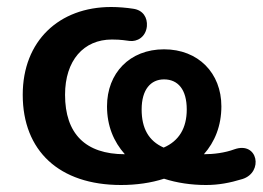

<svg xmlns="http://www.w3.org/2000/svg" viewBox="-20 -519 751 549"><path d="M326 10C370 10 412 4 449 -8C486 4 527 10 569 10C605 10 637 4 673 -7C734 -26 718 -116 650 -92C623 -82 591 -78 563 -78C594 -113 613 -159 613 -215C613 -310 547 -378 449 -378C351 -378 286 -310 286 -215C286 -159 305 -114 337 -78C224 -78 166 -137 166 -248C166 -346 219 -406 300 -406C309 -406 323 -406 350 -402C372 -399 397 -413 400 -444C402 -469 389 -490 361 -494C342 -497 318 -499 298 -499C149 -499 45 -402 45 -248C45 -88 149 10 326 10ZM385 -206C385 -263 411 -292 449 -292C489 -292 514 -263 514 -206C514 -153 492 -116 448 -97C405 -116 385 -152 385 -206Z"/></svg>

Font: Nunito
Style: Bold
Weight: 700
Designer: Vernon Adams
Foundry: Vernon Adams
Version: Version 3.602